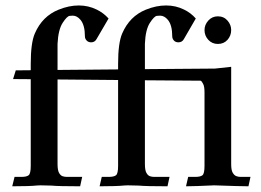

<svg xmlns="http://www.w3.org/2000/svg" viewBox="-20 -668 936 689"><path d="M761.7 -510.3Q741.2 -510.3 727.5 -525.1Q713.9 -540 713.9 -560.1Q713.9 -579.1 727.5 -594.2Q741.2 -609.4 761.7 -609.4Q783.2 -609.4 796.4 -594.2Q809.6 -579.1 809.6 -560.1Q809.6 -540 796.4 -525.1Q783.2 -510.3 761.7 -510.3ZM186.5 -382.8V-79.6Q186.5 -57.1 191.9 -47.6Q197.3 -38.1 204.6 -35.6Q211.9 -33.2 220.2 -33.2H274.9L267.6 0.5Q189.9 0.5 164.6 -2Q146 -2.9 125 -2.9Q117.7 -2.9 113.3 -2.4Q86.4 0.5 23.9 0.5L32.2 -33.2H57.1Q75.7 -33.2 83 -39.3Q90.3 -45.4 90.3 -72.8V-383.8L26.9 -384.3L36.6 -415.5L90.3 -416V-438.5Q90.3 -514.2 105 -547.9Q131.8 -609.9 190.4 -633.3Q227.5 -648.4 262.7 -648.4Q296.9 -648.4 326.7 -633.8Q351.1 -622.1 369.6 -601.6L326.2 -527.3Q319.8 -516.1 307.1 -516.1Q296.9 -516.1 290.8 -522.7Q284.7 -529.3 284.7 -537.6Q284.7 -577.6 269 -596.7Q256.3 -611.8 241.2 -611.8Q239.7 -611.8 230.2 -611.1Q220.7 -610.4 204.8 -585.9Q189 -561.5 186.5 -510.7V-417L403.8 -418.9V-438.5Q403.8 -514.2 418.5 -547.9Q445.3 -609.9 503.4 -633.3Q540.5 -648.4 576.2 -648.4Q610.4 -648.4 640.1 -633.8Q664.6 -622.1 682.6 -601.6L639.6 -527.3Q633.3 -516.1 620.1 -516.1Q609.9 -516.1 604 -522.7Q598.1 -529.3 598.1 -537.6Q598.1 -577.6 582.5 -596.7Q569.8 -611.8 554.7 -611.8Q552.7 -611.8 543.2 -611.1Q533.7 -610.4 517.8 -585.9Q502 -561.5 500 -510.7V-419.9L751.5 -421.9Q774.4 -424.3 809.6 -428.2V-79.1Q809.6 -57.1 815.2 -47.9Q820.8 -38.6 828.1 -35.9Q835.4 -33.2 843.3 -33.2H878.9L871.6 0.5Q843.8 0.5 748.5 -2.9Q677.7 0.5 647.5 0.5L655.3 -33.2H680.2Q699.2 -33.2 706.5 -39.1Q713.9 -44.9 713.9 -73.2V-336.4Q713.9 -358.9 708.5 -367.7Q704.1 -376.5 700.2 -378.4L500 -379.9V-79.6Q500 -57.1 505.4 -47.6Q510.7 -38.1 518.1 -35.6Q525.4 -33.2 533.2 -33.2H588.4L581.1 0.5Q503.4 0.5 478 -2Q459.5 -2.9 438.5 -2.9Q431.2 -2.9 426.3 -2.4Q399.4 0.5 337.4 0.5L345.2 -33.2H370.1Q389.2 -33.2 396.5 -39.3Q403.8 -45.4 403.8 -72.8V-380.9Z"/></svg>

Font: Quaaykop
Style: Medium
Weight: 500
Designer: Tup Wanders
Foundry: Free font, DO NOT SELL
Version: Version 1.00;July 31, 2023;FontCreator 11.5.0.2430 64-bit